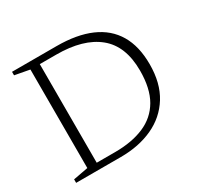

<svg xmlns="http://www.w3.org/2000/svg" viewBox="-147 -852 1049 1022"><g transform="rotate(-30 377.0 -341.0)"><path d="M636.5 -348Q636.5 -499 547.2 -571.5Q458 -644 293 -644H151L154.5 -682.5H316.5Q441 -682.5 526 -645.5Q611 -608.5 654.5 -535Q698 -461.5 698 -351.5Q698 -235.5 649.2 -157.2Q600.5 -79 514.8 -39.5Q429 0 318 0H154.5L151 -38H305Q408 -38 482.5 -69.8Q557 -101.5 596.8 -169.8Q636.5 -238 636.5 -348ZM43 0V-21.5L134 -38.5V-644L43 -661V-682.5H191.5V0Z"/></g></svg>

Font: Newsreader Light
Style: Regular
Weight: 300
Designer: Hugues Gentile
Foundry: Production Type
Version: Version 1.003